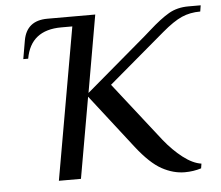

<svg xmlns="http://www.w3.org/2000/svg" viewBox="-49 -715 896 780"><g transform="rotate(-5 398.5 -325.0)"><path d="M636 -565 406 -370 594 -130Q630 -85 669.5 -54.5Q709 -24 744 -19L741 0Q709 10 674 10Q627 10 580.5 -15.5Q534 -41 480 -110L309 -330L251 0H161L270 -620H225Q100 -620 80 -505H60L73 -580Q87 -660 172 -660H367L312 -345L559 -555Q583 -576 584 -577Q632 -620 666.5 -640Q701 -660 747 -660H797L793 -635Q751 -635 717 -620Q683 -605 636 -565Z"/></g></svg>

Font: Philosopher
Style: Italic
Weight: 400
Italic angle: -10°
Designer: Jovanny Lemonad
Foundry: Jovanny Lemonad
Version: Version 2.000